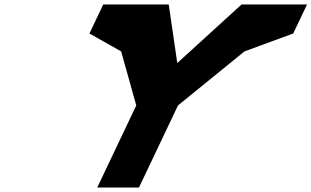

<svg xmlns="http://www.w3.org/2000/svg" viewBox="-20 -845 1403 865"><path d="M1363.3 -825H1324.8H1068.4L778.7 -561L740.1 -825H483.7H445.2L382.9 -694L525.8 -613.5L593.9 -370L418 0H606L781.9 -370L1081.5 -613.5L1301 -694Z"/></svg>

Font: Hussar
Style: BdSuprExtOblFive
Weight: 700
Foundry: Cannot Into Space Fonts
Version: Version 2.00